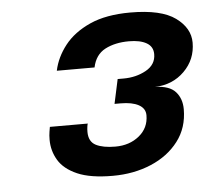

<svg xmlns="http://www.w3.org/2000/svg" viewBox="-41 -787 599 545"><g transform="rotate(-5 259.0 -515.0)"><path d="M400.5 -528Q442 -527 459.2 -507.5Q476.5 -488 476.5 -458Q476.5 -405 447.2 -366.8Q418 -328.5 368.8 -307.8Q319.5 -287 259.5 -287Q196 -287 158.8 -303.2Q121.5 -319.5 105.5 -346.2Q89.5 -373 89.5 -404.5Q89.5 -417.5 91.2 -427.5Q93 -437.5 93.5 -441H201.5Q200.5 -439 199.5 -432.2Q198.5 -425.5 198.5 -417.5Q198.5 -389.5 218.8 -379.2Q239 -369 274 -369Q314.5 -369 342 -391.5Q369.5 -414 369.5 -450Q369.5 -469.5 350.8 -479.8Q332 -490 299.5 -490H282L297 -559.5H314Q349.5 -559.5 378 -575.2Q406.5 -591 406.5 -621Q406.5 -642.5 388.2 -653Q370 -663.5 338 -663.5Q298.5 -663.5 270.2 -648.8Q242 -634 234.5 -598H127Q135 -636 161.2 -669.5Q187.5 -703 233.8 -723.8Q280 -744.5 349 -744.5Q437 -744.5 477.5 -715Q518 -685.5 518 -644Q518 -596 484.5 -562.8Q451 -529.5 400.5 -528Z"/></g></svg>

Font: Epilogue SemiBold
Style: Italic
Weight: 600
Italic angle: -12°
Designer: Tyler Finck
Foundry: Etcetera Type Co
Version: Version 2.111; ttfautohint (v1.8.3)